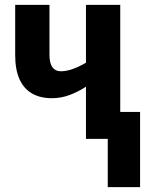

<svg xmlns="http://www.w3.org/2000/svg" viewBox="-20 -567 605 784"><path d="M471 -547V-110H552V197H420V0H331V-213Q299 -192 264 -179Q229 -166 192 -166Q144 -166 110.5 -185.5Q77 -205 59.5 -244Q42 -283 42 -342V-547H182V-343Q182 -309 194 -292.5Q206 -276 228 -276Q252 -276 278 -285.5Q304 -295 331 -311V-547Z"/></svg>

Font: Noto Sans Display Condensed
Style: Bold
Weight: 700
Width: 3
Designer: Monotype Design Team
Foundry: Monotype Imaging Inc.
Version: Version 2.003